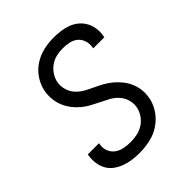

<svg xmlns="http://www.w3.org/2000/svg" viewBox="-206 -873 1012 1012"><g transform="rotate(-45 300.0 -367.5)"><path d="M250 8Q222 8 196 4.5Q170 1 145.5 -8Q121 -17 100 -32Q79 -47 66.5 -69Q54 -91 50 -117.5Q46 -144 50 -171L52 -180H135L134 -175Q129 -149 137.5 -126.5Q146 -104 164.5 -90Q183 -76 207.5 -71Q232 -66 257 -66Q281 -66 306 -71Q331 -76 353.5 -90.5Q376 -105 391 -128Q406 -151 410 -176Q414 -204 405.5 -229.5Q397 -255 379 -274Q361 -293 337.5 -305.5Q314 -318 290.5 -329.5Q267 -341 244 -353.5Q221 -366 201.5 -382.5Q182 -399 166 -419.5Q150 -440 139.5 -464Q129 -488 125.5 -515.5Q122 -543 126 -571Q130 -596 141 -620.5Q152 -645 169.5 -666Q187 -687 210 -702.5Q233 -718 258 -727Q283 -736 308.5 -739.5Q334 -743 359 -743Q386 -743 412 -739.5Q438 -736 462 -727Q486 -718 505 -702Q524 -686 536 -664.5Q548 -643 552 -617Q556 -591 551 -564L550 -555H467L468 -561Q472 -585 465 -607.5Q458 -630 441 -644.5Q424 -659 400.5 -664Q377 -669 352 -669Q329 -669 305 -663.5Q281 -658 260 -643Q239 -628 225 -606Q211 -584 207 -560Q203 -532 211.5 -506Q220 -480 238 -461Q256 -442 279 -429.5Q302 -417 326 -406Q350 -395 373 -382Q396 -369 415.5 -352.5Q435 -336 451.5 -315.5Q468 -295 478.5 -271Q489 -247 492.5 -220Q496 -193 491 -164Q487 -139 475 -114Q463 -89 444.5 -68Q426 -47 402.5 -31.5Q379 -16 354 -7.5Q329 1 302 4.5Q275 8 250 8Z"/></g></svg>

Font: Iosevka Extended Oblique
Style: Regular
Weight: 400
Width: 7
Italic angle: -9°
Monospace: yes
Designer: Belleve Invis
Foundry: Belleve Invis
Version: Version 32.0.1; ttfautohint (v1.8.4)